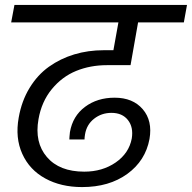

<svg xmlns="http://www.w3.org/2000/svg" viewBox="-20 -760 772 772"><path d="M24.9 -669.9 38.1 -740.2H731.9L719.2 -669.9H535.2L504.9 -498H410.2Q343.3 -498 286.4 -474.9Q229.5 -451.7 188.2 -401.4Q147 -351.1 134.8 -280.8Q118.2 -187.5 168.5 -128.7Q218.8 -69.8 318.8 -69.8Q391.6 -69.8 445.1 -106.7Q498.5 -143.6 509.8 -203.1Q517.1 -248.5 494.4 -277.3Q471.7 -306.2 428.2 -306.2Q388.2 -306.2 358.2 -282.5Q328.1 -258.8 321.8 -219.2Q319.8 -207.5 319.8 -199.2H258.8Q258.8 -207 261.2 -229Q272.5 -293.5 321.8 -330.3Q371.1 -367.2 440.9 -367.2Q514.2 -367.2 554 -320.8Q593.8 -274.4 581.1 -201.2Q564.9 -113.8 491.9 -60.8Q418.9 -7.8 310.1 -7.8Q225.1 -7.8 161.9 -42.5Q98.6 -77.1 69.6 -141.4Q40.5 -205.6 55.2 -287.1Q66.9 -354 98.9 -406.5Q130.9 -459 176.8 -491.7Q222.7 -524.4 278.6 -541.3Q334.5 -558.1 397 -558.1H436L456.1 -669.9Z"/></svg>

Font: Poppins
Style: Italic
Weight: 400
Italic angle: -10°
Designer: Ninad Kale (Devanagari), Jonny Pinhorn (Latin)
Foundry: Indian Type Foundry
Version: Version 3.200;PS 1.000;hotconv 16.6.54;makeotf.lib2.5.65590